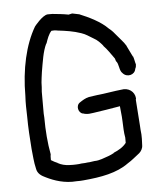

<svg xmlns="http://www.w3.org/2000/svg" viewBox="-49 -682 643 735"><g transform="rotate(-5 272.5 -314.5)"><path d="M48 -295C48 -281 49 -267 49 -254C49 -215 52 -169 55 -130C58 -105 59 -79 65 -55C68 -33 85 -24 100 -17C130 -2 171 12 216 8C225 8 234 8 242 7C311 1 372 -10 417 -43C434 -53 448 -66 464 -78C471 -84 478 -95 478 -107C478 -115 479 -123 479 -132C479 -144 479 -153 477 -167C477 -173 476 -179 476 -184C475 -193 469 -282 469 -282C469 -284 469 -285 470 -287V-289C468 -314 445 -332 416 -326C394 -324 349 -316 327 -314H326C314 -312 302 -311 291 -309C277 -306 265 -298 256 -292C237 -281 245 -251 263 -248H264C266 -248 267 -247 270 -246H271C282 -244 291 -245 303 -247C332 -251 374 -258 403 -263H404C405 -263 404 -264 406 -264C407 -250 409 -236 410 -223L411 -205C412 -184 412 -163 416 -142V-122C404 -106 386 -96 367 -88V-87C360 -83 353 -80 345 -77C329 -72 311 -63 291 -63L270 -60H266C258 -59 251 -58 242 -58H241C234 -57 228 -56 221 -56C212 -56 204 -55 196 -56H195C179 -56 161 -61 151 -67H150V-68C141 -72 134 -75 125 -81V-90C125 -94 125 -99 126 -102V-104C118 -146 114 -196 114 -245C114 -251 113 -257 113 -261V-345C114 -357 115 -368 115 -380C116 -392 118 -405 120 -420C127 -460 132 -498 146 -527H147C153 -545 159 -562 170 -574C178 -575 185 -575 193 -573C227 -569 254 -565 283 -555C301 -549 309 -542 328 -531C343 -523 353 -512 363 -500V-499C377 -485 390 -465 403 -447C404 -445 405 -439 406 -437C418 -425 414 -400 427 -389C443 -370 474 -378 477 -401C480 -406 481 -412 481 -417V-418C478 -427 477 -438 473 -449H472C466 -461 459 -476 452 -490V-491C442 -508 429 -520 418 -534C410 -544 401 -555 389 -564C363 -591 318 -613 281 -628H280C272 -630 264 -631 256 -633H254C249 -632 246 -631 241 -630C221 -634 199 -636 179 -638H161C140 -636 109 -596 109 -596C70 -530 49 -437 49 -334C48 -321 48 -308 48 -295Z"/></g></svg>

Font: Scribbler
Style: Bd
Weight: 700
Designer: Mew Too
Foundry: Cannot Into Space Fonts
Version: Version 1.001